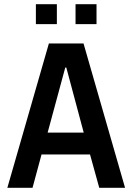

<svg xmlns="http://www.w3.org/2000/svg" viewBox="-20 -895 631 915"><path d="M15 0 213 -688H378L576 0H453L409 -159H178L135 0ZM207 -263H379L296 -573H291ZM151 -780V-875H251V-780ZM340 -780V-875H440V-780Z"/></svg>

Font: Saira Semi Condensed Medium
Style: Regular
Weight: 500
Width: 4
Designer: Hector Gatti with collaboration of the Omnibus-Type team
Foundry: Omnibus-Type
Version: Version 1.001; ttfautohint (v1.8)